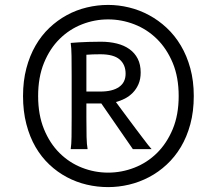

<svg xmlns="http://www.w3.org/2000/svg" viewBox="-20 -745 829 777"><path d="M329.6 -374.5H385.7Q435.5 -374.5 461.9 -393.1Q488.3 -411.6 488.3 -446.8Q488.3 -483.4 464.1 -504.4Q439.9 -525.4 385.7 -525.4Q369.6 -525.4 356 -524.9Q342.3 -524.4 329.6 -523.4ZM329.6 -267.6Q329.6 -221.7 330.3 -190.9Q331.1 -160.2 334.5 -141.6H266.1Q269 -160.2 269.5 -190.9Q270 -221.7 270 -267.6V-438.5Q270 -484.4 269.5 -518.6Q269 -552.7 266.1 -571.3Q280.8 -572.3 299.8 -573.7Q315.9 -574.7 338.1 -575.4Q360.4 -576.2 388.2 -576.2Q423.3 -576.2 452.9 -568.8Q482.4 -561.5 503.9 -546.1Q525.4 -530.8 537.4 -507.3Q549.3 -483.9 549.3 -451.7Q549.3 -424.8 540.5 -404.5Q531.7 -384.3 517.3 -369.6Q502.9 -355 485.1 -345.9Q467.3 -336.9 449.2 -332Q457.5 -320.8 470.2 -303.5Q482.9 -286.1 497.6 -266.6Q512.2 -247.1 527.3 -226.8Q542.5 -206.5 555.7 -189.2Q568.8 -171.9 578.9 -158.9Q588.9 -146 593.3 -141.6H517.6L390.1 -326.2H329.6ZM417.5 -666.5Q362.8 -666.5 311.8 -646.5Q260.7 -626.5 221.2 -587.4Q181.6 -548.3 158 -490.5Q134.3 -432.6 134.3 -356.4Q134.3 -280.3 158 -222.4Q181.6 -164.6 221.2 -125.5Q260.7 -86.4 311.8 -66.4Q362.8 -46.4 417.5 -46.4Q472.2 -46.4 523.7 -66.4Q575.2 -86.4 615 -125.5Q654.8 -164.6 679 -222.4Q703.1 -280.3 703.1 -356.4Q703.1 -432.6 679 -490.5Q654.8 -548.3 615 -587.4Q575.2 -626.5 523.7 -646.5Q472.2 -666.5 417.5 -666.5ZM417.5 -725.1Q460 -725.1 502.2 -714.8Q544.4 -704.6 583 -683.8Q621.6 -663.1 654.5 -632.3Q687.5 -601.6 711.9 -560.5Q736.3 -519.5 750.2 -468.5Q764.2 -417.5 764.2 -356.4Q764.2 -293.9 750.2 -242.4Q736.3 -190.9 711.9 -150.1Q687.5 -109.4 654.5 -78.9Q621.6 -48.3 583 -28.1Q544.4 -7.8 502.2 2.2Q460 12.2 417.5 12.2Q373.5 12.2 331.1 2.2Q288.6 -7.8 250.5 -28.1Q212.4 -48.3 179.9 -78.9Q147.5 -109.4 123.8 -150.1Q100.1 -190.9 86.7 -242.7Q73.2 -294.4 73.2 -356.4Q73.2 -417.5 86.7 -468.5Q100.1 -519.5 123.8 -560.5Q147.5 -601.6 179.9 -632.3Q212.4 -663.1 250.5 -683.8Q288.6 -704.6 331.3 -714.8Q374 -725.1 417.5 -725.1Z"/></svg>

Font: Andika Viet
Style: Regular
Weight: 400
Designer: Victor Gaultney, Annie Olsen, Julie Remington, Don Collingsworth, Eric Hays, Becca Hirsbrunner
Foundry: SIL International
Version: Version 5.000